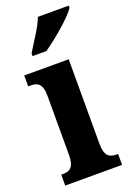

<svg xmlns="http://www.w3.org/2000/svg" viewBox="-147 -821 602 876"><g transform="rotate(-20 153.5 -383.0)"><path d="M73 -619V-606H140C197 -645 286 -721 307 -756V-766H157C141 -721 98 -662 73 -619ZM11 0H287V-53H278C245 -53 223 -67 223 -125V-536H7V-483H21C53 -483 75 -469 75 -415V-125C75 -68 54 -53 21 -53H11Z"/></g></svg>

Font: Noto Serif Devanagari ExtraCondensed ExtraBold
Style: Regular
Weight: 800
Width: 2
Designer: Universal Thirst, Indian Type Foundry and the Monotype Design Team
Foundry: Monotype Imaging Inc.
Version: Version 2.004